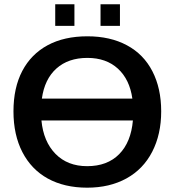

<svg xmlns="http://www.w3.org/2000/svg" viewBox="-20 -868 818 898"><path d="M733.9 -347.2Q733.9 -239.7 691.9 -158.2Q649.9 -76.7 571.3 -33.4Q492.7 9.8 387.7 9.8Q281.2 9.8 203.1 -33.2Q126.5 -75.7 84.7 -156.5Q43 -237.3 43 -347.2Q43 -457.5 84.2 -536.1Q125.5 -614.7 202.9 -656.5Q280.3 -698.2 388.7 -698.2Q495.6 -698.2 573.7 -656.2Q651.9 -614.3 692.9 -534.4Q733.9 -454.6 733.9 -347.2ZM388.7 -597.2Q299.3 -597.2 243.9 -547.6Q188.5 -498 175.8 -406.7H599.1Q586.4 -496.6 531.5 -546.9Q476.6 -597.2 388.7 -597.2ZM387.7 -90.8Q481.9 -90.8 537.4 -147Q592.8 -203.1 601.6 -304.7H173.8Q183.1 -206.1 239.5 -148.4Q295.9 -90.8 387.7 -90.8ZM541 -848.1V-747.1H450.2V-848.1ZM328.1 -848.1V-747.1H238.3V-848.1Z"/></svg>

Font: Arimo SemiBold
Style: Regular
Weight: 600
Designer: Steve Matteson
Foundry: Monotype Imaging Inc.
Version: Version 1.33